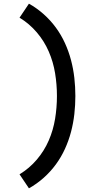

<svg xmlns="http://www.w3.org/2000/svg" viewBox="-20 -861 540 1042"><path d="M137 161 86 85Q139 53 179.5 5.5Q220 -42 244.5 -98.5Q269 -155 279 -216.5Q289 -278 289 -340Q289 -402 279 -463.5Q269 -525 244.5 -581.5Q220 -638 179.5 -685.5Q139 -733 86 -765L137 -841Q180 -817 217 -784Q254 -751 283 -711.5Q312 -672 332.5 -627Q353 -582 365.5 -534.5Q378 -487 383.5 -438Q389 -389 389 -340Q389 -291 383.5 -242Q378 -193 365.5 -145.5Q353 -98 332.5 -53Q312 -8 283 31.5Q254 71 217 104Q180 137 137 161Z"/></svg>

Font: Iosevka Curly Slab Semibold
Style: Regular
Weight: 600
Monospace: yes
Designer: Belleve Invis
Foundry: Belleve Invis
Version: Version 22.1.2; ttfautohint (v1.8.4)